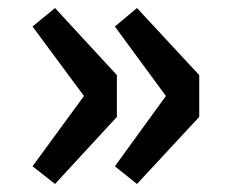

<svg xmlns="http://www.w3.org/2000/svg" viewBox="-20 -525 569 478"><path d="M117 -67 61 -111 189 -286 61 -459 117 -505 271 -338V-234ZM321 -67 266 -111 393 -286 266 -459 321 -505 476 -338V-234Z"/></svg>

Font: Noto Sans SC
Style: Bold
Weight: 700
Designer: Ryoko NISHIZUKA  (kana, bopomofo & ideographs); Paul D. Hunt (Latin, Greek & Cyrillic); Sandoll Communications , Soo-you
Foundry: Adobe
Version: Version 2.004-H2;hotconv 1.0.118;makeotfexe 2.5.65603